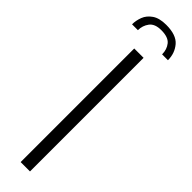

<svg xmlns="http://www.w3.org/2000/svg" viewBox="-287 -757 741 741"><g transform="rotate(45 84.0 -386.0)"><path d="M81 -772Q136 -772 159 -745Q182 -718 182 -680H150Q150 -707 135 -725.5Q120 -744 82 -744Q47 -744 32.5 -724.5Q18 -705 18 -680H-14Q-14 -701 -6 -722Q2 -743 23 -757.5Q44 -772 81 -772ZM58 -620H109V0H58Z"/></g></svg>

Font: Smooch Sans Thin
Style: Regular
Weight: 400
Version: Version 1.010